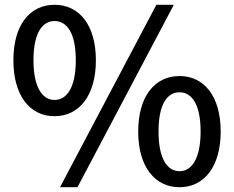

<svg xmlns="http://www.w3.org/2000/svg" viewBox="-20 -770 979 803"><path d="M208 -284C311 -284 381 -370 381 -518C381 -666 311 -750 208 -750C105 -750 36 -666 36 -518C36 -370 105 -284 208 -284ZM208 -352C157 -352 120 -405 120 -518C120 -632 157 -682 208 -682C260 -682 297 -632 297 -518C297 -405 260 -352 208 -352ZM231 13H304L707 -750H634ZM731 13C833 13 903 -72 903 -220C903 -368 833 -452 731 -452C628 -452 558 -368 558 -220C558 -72 628 13 731 13ZM731 -54C679 -54 643 -107 643 -220C643 -334 679 -384 731 -384C782 -384 819 -334 819 -220C819 -107 782 -54 731 -54Z"/></svg>

Font: Source Han Sans JP Medium
Style: Regular
Weight: 500
Designer: Ryoko NISHIZUKA 西塚涼子 (kana, bopomofo & ideographs); Paul D. Hunt (Latin, Greek & Cyrillic); Sandoll Communications 산돌커뮤니
Foundry: Adobe
Version: Version 2.002;hotconv 1.0.116;makeotfexe 2.5.65601